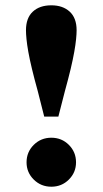

<svg xmlns="http://www.w3.org/2000/svg" viewBox="-20 -688 386 723"><path d="M173.3 15.1Q134.3 15.1 107.1 -11.8Q80 -38.7 80 -76.8Q80 -115.5 107.1 -142.5Q134.3 -169.4 173.3 -169.4Q212.4 -169.4 239.3 -142.5Q266.3 -115.5 266.3 -76.8Q266.3 -38.7 239.3 -11.8Q212.4 15.1 173.3 15.1ZM173.3 -668Q216.3 -668 242.4 -644.2Q268.5 -620.3 268.5 -573.9Q268.5 -560.6 266.5 -540.3Q264.5 -520.1 259.6 -492.4Q254.7 -464.8 246 -428Q237.2 -391.3 224.4 -344.9L199.8 -249H146.5L122.2 -344.9Q109.1 -392 100.4 -428.4Q91.6 -464.8 86.7 -492.4Q81.8 -520.1 79.8 -540.3Q77.8 -560.6 77.8 -573.9Q77.8 -620.3 103.6 -644.2Q129.3 -668 173.3 -668Z"/></svg>

Font: Source Serif 4 Variable
Style: Regular
Weight: 400
Designer: Frank Grießhammer
Foundry: Adobe
Version: Version 4.005;hotconv 1.1.0;makeotfexe 2.6.0